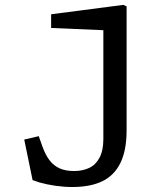

<svg xmlns="http://www.w3.org/2000/svg" viewBox="-20 -547 660 778"><path d="M138.8 192Q133.5 190.5 112 182.7L78.2 18.5L137 4.8L152 47Q164.8 82.3 181.8 103.8Q198.7 125.2 222.5 135.6Q246.3 146 279.8 146Q315 146 341.3 133.5Q367.7 121 383.2 92.1Q398.8 63.2 398.8 16.2V-455.5L425.7 -423.5L187.2 -433.7V-489.2L479.7 -527.2L493 -521.2V-19.7Q493 63 467.6 113.9Q442.2 164.8 393.8 187.8Q345.3 210.8 273 210.8Q240.2 210.8 204.7 205.8Q169.2 200.7 138.8 192Z"/></svg>

Font: Monaspace Xenon Var ExtraLight
Style: Regular
Weight: 200
Designer: Riley Cran and the Lettermatic Team
Version: Version 1.200 (Monaspace Xenon Var)